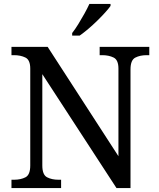

<svg xmlns="http://www.w3.org/2000/svg" viewBox="-20 -951 803 971"><path d="M38 0V-42H51Q85 -42 109 -54.5Q133 -67 133 -114V-604Q133 -648 108.5 -660Q84 -672 51 -672H38V-714H221L579 -161V-604Q579 -648 554.5 -660Q530 -672 497 -672H484V-714H735V-672H722Q688 -672 664 -659.5Q640 -647 640 -600V0H569L194 -576V-114Q194 -67 218 -54.5Q242 -42 276 -42H289V0ZM345 -784Q360 -803 376 -829Q392 -855 407 -882Q422 -909 432 -931H539V-921Q530 -908 512 -888Q494 -868 471.5 -846Q449 -824 426 -804.5Q403 -785 383 -771H345Z"/></svg>

Font: Noto Serif Toto
Style: Regular
Weight: 400
Designer: Monotype Design Team
Foundry: Monotype Imaging Inc.
Version: Version 2.001